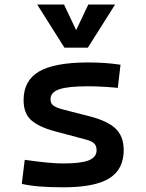

<svg xmlns="http://www.w3.org/2000/svg" viewBox="-20 -796 626 826"><path d="M252.9 9.8Q194.3 9.8 151.4 6.3Q108.4 2.9 73.7 -4.9L86.4 -108.4Q141.1 -100.6 181.2 -96.7Q221.2 -92.8 252.9 -92.8Q328.1 -92.8 361.8 -106.2Q395.5 -119.6 395.5 -149.4Q395.5 -169.4 384.5 -179.4Q373.5 -189.5 350.6 -195.3L216.8 -231Q147.5 -249.5 114.5 -278.8Q81.5 -308.1 81.5 -365.2Q81.5 -449.7 148.2 -488.5Q214.8 -527.3 359.4 -527.3Q395.5 -527.3 429 -525.1Q462.4 -522.9 498.5 -517.6L486.8 -418Q445.8 -421.9 414.6 -423.3Q383.3 -424.8 356.4 -424.8Q272.5 -424.8 234.9 -411.9Q197.3 -398.9 197.3 -369.1Q197.3 -350.1 210.7 -341.1Q224.1 -332 252 -324.7L362.3 -296.4Q439.5 -277.3 475.8 -244.1Q512.2 -210.9 512.2 -150.4Q512.2 -67.4 450 -28.8Q387.7 9.8 252.9 9.8ZM257.3 -590.8 140.1 -776.4H255.4L312.5 -656.2H302.7L359.9 -776.4H475.1L357.9 -590.8Z"/></svg>

Font: Cascadia Code Medium
Style: Regular
Weight: 500
Monospace: yes
Designer: Aaron Bell
Foundry: Saja Typeworks
Version: Version 2407.024